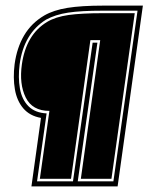

<svg xmlns="http://www.w3.org/2000/svg" viewBox="-20 -610 550 684"><path d="M92 54 126 -190Q86 -197 63 -224Q40 -251 33 -292Q26 -333 32 -381Q40 -440 66 -484Q92 -528 138 -555Q171 -574 220.5 -582Q270 -590 349 -590H489L399 54ZM112 36H240L310 -458H327L257 36H384L470 -572H347Q268 -572 222.5 -565Q177 -558 144 -540Q65 -491 50 -381Q44 -334 51 -294.5Q58 -255 81.5 -231.5Q105 -208 146 -206ZM122 27 156 -215Q95 -215 71.5 -263Q48 -311 58 -381Q73 -487 148 -532Q178 -550 224 -556.5Q270 -563 346 -563H460L377 27H268L337 -467H302L233 27Z"/></svg>

Font: Alumni Sans Collegiate One
Style: Italic
Weight: 400
Italic angle: -8°
Designer: Robert E. Leuschke
Foundry: Robert E. Leuschke
Version: Version 1.100